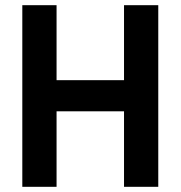

<svg xmlns="http://www.w3.org/2000/svg" viewBox="-20 -720 696 740"><path d="M66 0V-700H198V-411H458V-700H590V0H458V-291H198V0Z"/></svg>

Font: Space 7353
Style: Regular
Weight: 400
Designer: Christine Claussen + Ruben Lyon  (Space 7353)
Version: Version 1.000;FEAKit 1.0